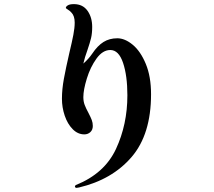

<svg xmlns="http://www.w3.org/2000/svg" viewBox="-20 -849 1040 933"><path d="M714 -391Q714 -196 619.5 -86Q525 24 364 62L351 64Q348 64 346 61.5Q344 59 344 57Q344 53 349 50Q488 -6 543.5 -125Q599 -244 599 -386Q599 -481 578 -543.5Q557 -606 516 -606Q479 -606 449 -564.5Q419 -523 402 -467.5Q385 -412 385 -377Q385 -356 391.5 -339Q398 -322 410 -300Q421 -279 426 -265.5Q431 -252 431 -237Q431 -218 419 -207Q407 -196 390 -196Q358 -196 333 -221.5Q308 -247 294.5 -287Q281 -327 281 -369Q281 -415 290.5 -466.5Q300 -518 317 -592Q330 -646 336.5 -680Q343 -714 343 -739Q343 -772 327 -788Q319 -797 309.5 -802.5Q300 -808 300 -811Q300 -817 309.5 -823Q319 -829 339 -829Q382 -829 405 -797Q428 -765 428 -718Q428 -687 422.5 -664Q417 -641 405 -606Q392 -571 385 -540Q411 -563 428 -588Q454 -627 483 -645Q512 -663 550 -663Q587 -663 625 -631.5Q663 -600 688.5 -538.5Q714 -477 714 -391Z"/></svg>

Font: Shippori Mincho B1
Style: Bold
Weight: 700
Designer: FONTDASU
Foundry: FONTDASU / Google Inc. / but / Adobe
Version: Version 3.110; ttfautohint (v1.8.3)